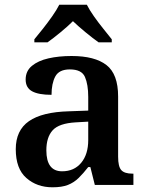

<svg xmlns="http://www.w3.org/2000/svg" viewBox="-20 -786 624 816"><path d="M203 10Q137 10 92 -29.5Q47 -69 47 -152Q47 -232 103 -271Q159 -310 273 -313L355 -316V-374Q355 -427 341 -459Q327 -491 277 -491Q231 -491 215 -461Q199 -431 199 -383Q144 -383 116.5 -398Q89 -413 89 -448Q89 -484 115.5 -506Q142 -528 186 -538Q230 -548 284 -548Q383 -548 432.5 -509.5Q482 -471 482 -376V-120Q482 -78 495.5 -63Q509 -48 543 -48H547V0H383L364 -76H355Q334 -49 314 -29.5Q294 -10 268.5 0Q243 10 203 10ZM244 -58Q295 -58 325 -94Q355 -130 355 -191V-269L302 -266Q231 -262 204 -232.5Q177 -203 177 -147Q177 -58 244 -58ZM126 -619Q142 -638 162.5 -664Q183 -690 202 -717Q221 -744 232 -766H349Q360 -744 379 -717Q398 -690 419 -664Q440 -638 455 -619V-606H399Q375 -623 344 -648.5Q313 -674 290 -696Q268 -674 237 -648.5Q206 -623 182 -606H126Z"/></svg>

Font: Noto Serif Hentaigana SemiBold
Style: Regular
Weight: 600
Designer: Kazuhiro Yamada
Foundry: nipponia
Version: Version 1.000; ttfautohint (v1.8.4.7-5d5b)